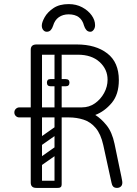

<svg xmlns="http://www.w3.org/2000/svg" viewBox="-20 -917 667 937"><path d="M551 0Q538 0 532 -7Q526 -14 524 -26L484 -209Q472 -263 447 -292.5Q422 -322 388 -333Q354 -344 316 -344H185V-28Q185 -16 178 -8Q171 0 157 0Q130 0 130 -26V-344H74Q64 -344 57 -351Q50 -358 50 -368Q50 -379 57.5 -386Q65 -393 75 -393H130V-674Q130 -700 158 -700H355Q447 -700 503.5 -656.5Q560 -613 560 -526Q560 -456 525 -414.5Q490 -373 445 -356Q474 -338 500.5 -305Q527 -272 539 -215Q553 -147 561 -109Q569 -71 572.5 -54Q576 -37 576.5 -32.5Q577 -28 577 -26Q577 -13 569.5 -6.5Q562 0 551 0ZM185 -393H380Q415 -393 443 -412.5Q471 -432 488 -463Q505 -494 505 -528Q505 -579 466 -614.5Q427 -650 360 -650H185ZM141 -17Q141 -35 159 -35H262Q280 -35 280 -17Q280 0 261 0H158Q141 0 141 -17ZM263 -365Q246 -365 246 -382V-646Q246 -663 263 -663Q281 -663 281 -647V-383Q281 -365 263 -365ZM209 -514Q209 -531 226 -531H300Q319 -531 319 -514Q319 -496 301 -496H227Q209 -496 209 -514ZM209 -514Q209 -531 226 -531H300Q319 -531 319 -514Q319 -496 301 -496H227Q209 -496 209 -514ZM275 -198Q280 -191 278.5 -184Q277 -177 272 -173L178 -107Q165 -98 155 -111Q144 -127 158 -136L252 -202Q265 -211 275 -198ZM275 -296Q280 -289 278.5 -282Q277 -275 272 -271L178 -205Q165 -196 155 -209Q144 -225 158 -234L252 -300Q265 -309 275 -296ZM168 0Q150 0 150 -18V-350Q150 -366 168 -366Q185 -366 185 -349V-17Q185 0 168 0ZM264 0Q246 0 246 -18V-350Q246 -366 264 -366Q281 -366 281 -349V-17Q281 0 264 0ZM315 -897Q352 -897 381 -881.5Q410 -866 427 -842.5Q444 -819 444 -794Q444 -781 437 -771.5Q430 -762 421 -762Q409 -762 401.5 -770.5Q394 -779 390 -792Q376 -847 315 -847Q287 -847 267 -833Q247 -819 239 -791Q235 -778 227.5 -770Q220 -762 208 -762Q198 -762 191 -770.5Q184 -779 184 -792Q184 -808 198 -833Q212 -858 241 -877.5Q270 -897 315 -897Z"/></svg>

Font: Agu Display Uzo
Style: Regular
Weight: 400
Designer: Oluwaseun Badejo
Version: Version 1.103